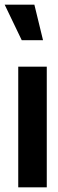

<svg xmlns="http://www.w3.org/2000/svg" viewBox="-52 -801 246 821"><path d="M41 -629 -32 -781H95L132 -629ZM26 0V-516H148V0Z"/></svg>

Font: Stick No Bills ExtraBold
Style: Regular
Weight: 800
Version: Version 2.000